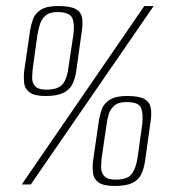

<svg xmlns="http://www.w3.org/2000/svg" viewBox="-20 -611 580 636"><path d="M52 0 458 -591H489L82 0ZM360 5Q322 5 306 -7Q290 -19 288 -38Q286 -57 288 -77L308 -214Q311 -232 317.5 -250Q324 -268 343.5 -280.5Q363 -293 401 -293Q440 -293 457.5 -283.5Q475 -274 479 -255.5Q483 -237 479 -210L461 -81Q457 -52 447.5 -33Q438 -14 417.5 -4.5Q397 5 360 5ZM363 -16Q403 -16 417 -35.5Q431 -55 436 -91L451 -198Q455 -233 447.5 -253Q440 -273 399 -273Q372 -273 358.5 -261Q345 -249 340 -232Q335 -215 333 -198L317 -90Q315 -73 315 -56Q315 -39 325.5 -27.5Q336 -16 363 -16ZM131 -293Q94 -293 78 -305Q62 -317 60 -336Q58 -355 60 -375L80 -512Q83 -530 89.5 -548Q96 -566 115 -578.5Q134 -591 172 -591Q212 -591 230 -581.5Q248 -572 251.5 -553.5Q255 -535 251 -508L233 -379Q229 -350 219.5 -331.5Q210 -313 189 -303Q168 -293 131 -293ZM133 -314Q174 -314 188.5 -333.5Q203 -353 207 -389L223 -496Q228 -531 219.5 -551Q211 -571 170 -571Q144 -571 130.5 -559Q117 -547 112 -530Q107 -513 104 -496L89 -388Q87 -371 86.5 -354Q86 -337 96.5 -325.5Q107 -314 133 -314Z"/></svg>

Font: Alumni Sans Thin ExtraLight
Style: Italic
Weight: 250
Italic angle: -8°
Version: Version 1.016